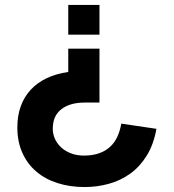

<svg xmlns="http://www.w3.org/2000/svg" viewBox="-20 -560 702 775"><path d="M50 -46Q50 -93 63.8 -131Q77.5 -169 103.8 -197.5Q130 -226 168.3 -244.3Q206.5 -262.5 255.5 -269.5V-363.5H381.5V-146H321.5Q262.5 -146 227.8 -119.3Q193 -92.5 193 -40.5Q193 -18.5 202 1Q211 20.5 227.5 35.5Q244 50.5 267 59.2Q290 68 318.5 68Q354 68 380 58.7Q406 49.5 424.3 32.7Q442.5 16 453.5 -7.8Q464.5 -31.5 469.5 -61L611.5 -40Q600 23.5 572.3 68.2Q544.5 113 505.5 141Q466.5 169 419 182Q371.5 195 321.5 195Q262.5 195 212.8 179.2Q163 163.5 126.8 132.7Q90.5 102 70.3 57Q50 12 50 -46ZM381.5 -540V-420H255.5V-540Z"/></svg>

Font: Vela Sans ExtBd
Style: Regular
Weight: 800
Designer: Principal design: Mikhail Sharanda - project Manrope.
Design modification: Ravid Balaliev
Foundry: Mikhail Sharanda
Version: Version 1.001